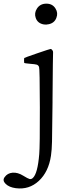

<svg xmlns="http://www.w3.org/2000/svg" viewBox="-99 -787 413 1072"><path d="M185.5 83Q190.4 50.8 191.4 3.9Q192.4 -36.1 194.3 -214.8Q194.3 -227.5 194.3 -233.4Q196.3 -489.3 197.3 -494.1Q198.2 -500 193.4 -506.8Q188.5 -513.7 183.6 -513.7Q179.7 -513.7 108.4 -489.3Q37.1 -464.8 36.1 -462.9Q35.2 -460 35.2 -449.2Q35.2 -438.5 36.1 -436Q37.1 -433.6 70.3 -430.7Q98.6 -428.7 106.9 -425.8Q115.2 -422.9 119.1 -413.1Q123 -405.3 123.5 -187Q124 31.2 120.1 73.2Q111.3 182.6 84 207Q75.2 214.8 65.9 212.4Q56.6 210 31.2 194.3Q0 174.8 -28.8 177.2Q-57.6 179.7 -73.2 202.1Q-86.9 220.7 -67.4 239.7Q-47.9 258.8 -10.7 263.7Q63.5 273.4 117.7 223.1Q171.9 172.9 185.5 83ZM169.9 -651.4H171.9Q205.1 -658.2 215.8 -687.5Q226.6 -714.8 210.9 -739.3Q194.3 -766.6 160.2 -766.6Q125 -766.6 107.4 -739.3Q90.8 -713.9 100.6 -686.5Q111.3 -656.2 146.5 -650.4H147.5Q159.2 -648.4 169.9 -651.4Z"/></svg>

Font: Bpmf GenWan Min R
Style: R
Weight: 400
Foundry: But Ko
Version: Version 1.320